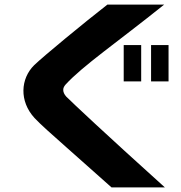

<svg xmlns="http://www.w3.org/2000/svg" viewBox="-20 -744 788 835"><path d="M637 -390H713V-548H637ZM129 -461C69 -402 63 -304 130 -231C154 -205 208 -157 268 -104L465 71H697C433 -167 296 -296 268 -324C259 -334 255 -344 255 -353C255 -362 259 -369 265 -376C340 -458 487 -558 694 -724H447C343 -643 172 -502 129 -461ZM518 -390H594V-548H518Z"/></svg>

Font: コーポレート・ロゴ ver3 Bold
Style: Regular
Weight: 700
Designer: [KANA_main] LOGOTYPE.JP [Source Han Sans] Ryoko NISHIZUKA 西塚涼子 (kana, bopomofo & ideographs); Paul D. Hunt (Latin, Greek
Version: Version 12.001;FEAKit 1.0